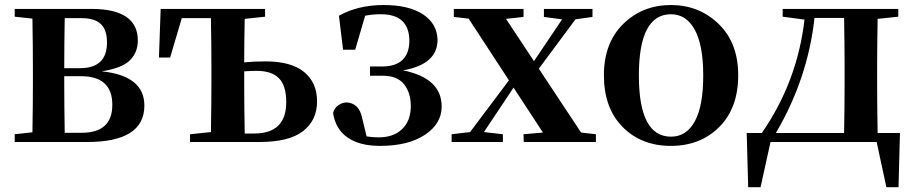

<svg xmlns="http://www.w3.org/2000/svg" viewBox="-20 -571 3674 772"><path d="M240.2 -37.1H308.6Q431.6 -37.1 431.6 -149.4Q431.6 -264.6 305.7 -264.6H238.3V-235.4Q238.3 -150.4 240.2 -37.1ZM307.6 -498H240.2Q238.3 -390.6 238.3 -296.9H301.8Q410.2 -296.9 410.2 -400.4Q410.2 -450.2 385.7 -474.1Q361.3 -498 307.6 -498ZM39.1 -535.2H346.7Q534.2 -535.2 534.2 -408.2Q534.2 -360.4 502.4 -328.6Q470.7 -296.9 388.7 -284.2Q560.5 -266.6 560.5 -146.5Q560.5 0 330.1 0H39.1V-31.2L110.4 -39.1Q112.3 -152.3 112.3 -235.4V-299.8Q112.3 -382.8 110.4 -496.1L39.1 -503.9Z M963.9 -34.2H1002Q1130.9 -34.2 1130.9 -160.2Q1130.9 -226.6 1101.6 -256.3Q1072.3 -286.1 1011.7 -286.1Q993.2 -286.1 961.9 -284.2V-235.4Q961.9 -147.5 963.9 -34.2ZM1045.9 -503.9 963.9 -495.1Q961.9 -395.5 961.9 -320.3Q1002 -324.2 1046.9 -324.2Q1151.4 -324.2 1203.1 -281.2Q1254.9 -238.3 1254.9 -163.1Q1254.9 -87.9 1198.7 -43.9Q1142.6 0 1021.5 0H744.1V-31.2L828.1 -40Q830.1 -153.3 830.1 -235.4V-299.8Q830.1 -384.8 828.1 -498H710.9L664.1 -339.8H619.1L626 -535.2H1045.9Z M1359.4 -371.1 1342.8 -507.8Q1419.9 -550.8 1522.5 -550.8Q1623 -550.8 1680.2 -513.7Q1737.3 -476.6 1739.3 -411.1Q1739.3 -312.5 1600.6 -288.1Q1755.9 -256.8 1755.9 -142.6Q1755.9 -74.2 1689 -29.3Q1622.1 15.6 1507.8 15.6Q1425.8 15.6 1377.4 -18.1Q1329.1 -51.8 1319.3 -116.2Q1324.2 -136.7 1340.3 -147.9Q1356.4 -159.2 1375 -159.2Q1424.8 -155.3 1436.5 -94.7L1454.1 -22.5Q1481.4 -18.6 1502 -18.6Q1562.5 -18.6 1597.2 -52.2Q1631.8 -85.9 1631.8 -144.5Q1631.8 -198.2 1604.5 -232.4Q1577.1 -266.6 1517.6 -266.6H1467.8V-303.7H1515.6Q1626 -303.7 1626 -409.2Q1624 -513.7 1511.7 -513.7Q1476.6 -513.7 1448.2 -507.8L1408.2 -371.1Z M2316.4 -38.1 2376 -31.2V0H2085.9L2085 -31.2L2163.1 -38.1L2044.9 -218.8L1925.8 -40L2002 -31.2V0H1795.9V-31.2L1870.1 -40L2026.4 -248L1864.3 -496.1L1804.7 -502.9V-535.2H2085V-502.9L2014.6 -495.1L2127 -325.2L2240.2 -493.2L2167 -502.9V-535.2H2362.3V-502.9L2293.9 -493.2L2146.5 -294.9Z M2677.7 15.6Q2558.6 15.6 2483.4 -60.5Q2408.2 -136.7 2408.2 -268.6Q2408.2 -398.4 2485.8 -474.6Q2563.5 -550.8 2677.7 -550.8Q2791 -550.8 2869.6 -474.6Q2948.2 -398.4 2948.2 -268.6Q2948.2 -136.7 2872.1 -60.5Q2795.9 15.6 2677.7 15.6ZM2677.7 -21.5Q2740.2 -21.5 2773.9 -83.5Q2807.6 -145.5 2807.6 -267.6Q2807.6 -389.6 2773.4 -451.7Q2739.3 -513.7 2677.7 -513.7Q2548.8 -513.7 2548.8 -267.6Q2548.8 -21.5 2677.7 -21.5Z M3099.6 -36.1H3374Q3376 -149.4 3376 -235.4V-299.8Q3376 -385.7 3374 -499H3254.9Q3228.5 -255.9 3099.6 -36.1ZM3508.8 -36.1H3598.6L3592.8 181.6H3543.9L3504.9 0H3078.1L3038.1 181.6H2988.3L2982.4 -36.1H3043Q3185.5 -241.2 3214.8 -492.2L3127 -503.9V-535.2H3591.8V-503.9L3508.8 -495.1Q3506.8 -381.8 3506.8 -299.8V-235.4Q3506.8 -149.4 3508.8 -36.1Z"/></svg>

Font: GenRyuMin TW TTF Bold
Style: Regular
Weight: 700
Version: Version 1.300